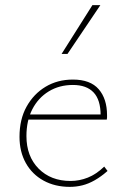

<svg xmlns="http://www.w3.org/2000/svg" viewBox="-20 -723 489 748"><path d="M252 5Q194 5 149.5 -19.5Q105 -44 80.5 -88Q56 -132 56 -190Q56 -258 83.5 -307.5Q111 -357 157.5 -385Q204 -413 264 -413Q332 -413 364.5 -375.5Q397 -338 397 -274Q397 -270 397 -265.5Q397 -261 396 -257H372V-274Q372 -334 344.5 -363Q317 -392 264 -392Q211 -392 170 -367Q129 -342 106 -297.5Q83 -253 83 -193Q83 -114 130.5 -66Q178 -18 255 -18Q289 -18 322 -31Q355 -44 386 -74L399 -57Q374 -35 349.5 -21Q325 -7 301 -1Q277 5 252 5ZM80 -257 85 -277H390V-257ZM220 -513 340 -703H371L243 -513Z"/></svg>

Font: Ysabeau Office Thin
Style: Regular
Weight: 250
Designer: Christian Thalmann (Catharsis Fonts)
Version: Version 2.001;gftools[0.9.30]; featfreeze: tnum,lnum,ss02